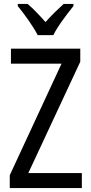

<svg xmlns="http://www.w3.org/2000/svg" viewBox="-20 -963 464 983"><path d="M173 -783H253C275 -829 324 -892 356 -932V-943H306C272 -912 248 -889 213 -850C182 -885 149 -920 121 -943H71V-932C107 -888 150 -828 173 -783ZM399 0V-77H125L391 -647V-714H36V-637H295L30 -66V0Z"/></svg>

Font: Noto Sans Malayalam Condensed
Style: Regular
Weight: 400
Width: 3
Designer: Jelle Bosma - Monotype Design Team
Foundry: Monotype Imaging Inc.
Version: Version 2.104